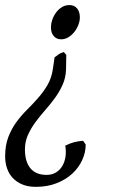

<svg xmlns="http://www.w3.org/2000/svg" viewBox="-28 -474 445 753"><path d="M171.9 -366.2Q171.9 -380.9 177 -396.2Q182.1 -411.6 191.7 -424.6Q201.2 -437.5 214.4 -445.8Q227.5 -454.1 244.1 -454.1Q263.7 -454.1 274.4 -440.9Q285.2 -427.7 285.2 -405.8Q285.2 -392.1 279.5 -377Q273.9 -361.8 263.9 -349.1Q253.9 -336.4 240.5 -328.1Q227.1 -319.8 211.9 -319.8Q193.8 -319.8 182.9 -332.3Q171.9 -344.7 171.9 -366.2ZM308.1 92.8Q308.1 124 294.4 153.8Q280.8 183.6 255.4 207Q230 230.5 193.8 244.6Q157.7 258.8 112.8 258.8Q82 258.8 59.3 249.3Q36.6 239.7 21.7 223.6Q6.8 207.5 -0.5 185.8Q-7.8 164.1 -7.8 139.2Q-7.8 96.2 4.6 63.7Q17.1 31.2 36.1 5.1Q55.2 -21 77.9 -43.5Q100.6 -65.9 121.3 -89.6Q142.1 -113.3 158 -140.1Q173.8 -167 179.2 -202.1L186 -249Q195.3 -256.3 202.4 -261.2Q209.5 -266.1 222.2 -270L231.9 -258.8L231 -202.1Q230 -169.4 217.8 -142.1Q205.6 -114.7 187.5 -89.8Q169.4 -64.9 148.9 -41.7Q128.4 -18.6 110.8 5.4Q93.3 29.3 81.5 55.4Q69.8 81.5 69.8 111.8Q69.8 160.2 91.3 186Q112.8 211.9 154.8 211.9Q175.3 211.9 190.9 202.6Q206.5 193.4 216.1 177.5Q225.6 161.6 228.8 140.9Q231.9 120.1 228 97.2Q238.3 92.3 246.3 89.1Q254.4 85.9 262.5 83.7Q270.5 81.5 279.1 80.3Q287.6 79.1 297.9 78.1Z"/></svg>

Font: Gentium Basic
Style: Italic
Weight: 400
Italic angle: -8°
Designer: J. Victor Gaultney and Annie Olsen
Foundry: SIL International
Version: Version 1.102; 2013; Maintenance release